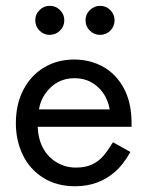

<svg xmlns="http://www.w3.org/2000/svg" viewBox="-20 -630 508 662"><path d="M34.7 -205.1Q34.7 -271 60.8 -320.8Q86.9 -370.6 132.6 -397.7Q178.2 -424.8 235.8 -424.8Q289.6 -424.8 334.5 -400.4Q379.4 -376 406.5 -326.4Q433.6 -276.9 433.6 -205.6V-192.9H109.9Q111.8 -150.4 128.4 -119.4Q145 -88.4 175.3 -70.3Q205.1 -52.2 241.7 -52.2Q274.9 -52.2 297.9 -63.2Q320.8 -74.2 336.2 -92.3Q351.6 -110.4 369.6 -139.6L429.7 -106Q404.3 -62 378.4 -39.1Q320.8 12.2 239.3 12.2Q175.3 12.2 128.9 -17.1Q82.5 -46.4 58.6 -95.9Q34.7 -145.5 34.7 -205.1ZM114.3 -252.9H358.4Q352.1 -286.6 334.5 -311Q297.9 -360.4 236.8 -360.4Q172.9 -360.4 134.8 -305.2Q119.1 -282.2 114.3 -252.9ZM116.2 -595.2Q130.9 -609.9 151.4 -609.9Q172.4 -609.9 187 -595.2Q201.7 -580.6 201.7 -560.1Q201.7 -539.1 186.8 -524.4Q171.9 -509.8 151.4 -509.8Q130.9 -509.8 116.2 -524.4Q101.6 -539.1 101.6 -560.5Q101.6 -580.6 116.2 -595.2ZM274.9 -560.5Q274.9 -580.6 289.8 -595.2Q304.7 -609.9 325.2 -609.9Q345.7 -609.9 360.4 -595.2Q375 -580.6 375 -560.1Q375 -539.1 360.4 -524.4Q345.7 -509.8 325.2 -509.8Q304.2 -509.8 289.6 -524.4Q274.9 -539.1 274.9 -560.5Z"/></svg>

Font: NMS Futura Pro Book
Style: Regular
Weight: 400
Designer: Blend3rman
Version: Version 0.1